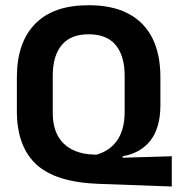

<svg xmlns="http://www.w3.org/2000/svg" viewBox="-20 -672 663 717"><path d="M621.5 24.5 347 14.5Q186.5 8.5 114.8 -58.8Q43 -126 43 -256.5V-383.5Q43 -512.5 110.8 -582.5Q178.5 -652.5 311 -652.5Q399.5 -652.5 459 -621.2Q518.5 -590 548.8 -530Q579 -470 579 -383.5V-280Q579 -235.5 569 -202Q559 -168.5 540.5 -145.5Q522 -122.5 496 -108.2Q470 -94 438 -88.5V-83L621.5 -88.5ZM326 -95 340.5 -94.5Q362.5 -100.5 381.5 -112.8Q400.5 -125 415 -144.2Q429.5 -163.5 437.5 -191Q445.5 -218.5 445.5 -255V-389Q445.5 -463.5 412 -503.8Q378.5 -544 311 -544Q244 -544 210.5 -503.8Q177 -463.5 177 -389V-251Q177 -176.5 216.5 -137.2Q256 -98 326 -95Z"/></svg>

Font: Anek Telugu Medium SemiBold
Style: Regular
Weight: 600
Version: Version 1.003